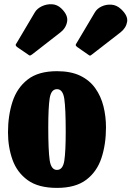

<svg xmlns="http://www.w3.org/2000/svg" viewBox="-20 -876 625 913"><path d="M18 -246.5Q18 -326.5 39.5 -392.5Q61 -458.5 111.8 -498Q162.5 -537.5 251 -537.5Q317 -537.5 361.8 -515.8Q406.5 -494 433.2 -456.2Q460 -418.5 472 -370.5Q484 -322.5 484 -270Q484 -190 462.5 -124.8Q441 -59.5 390 -21Q339 17.5 251 17.5Q162.5 17.5 111.8 -19.2Q61 -56 39.5 -116.2Q18 -176.5 18 -246.5ZM209.5 -270Q209.5 -160.5 216.2 -114.2Q223 -68 251 -68Q279 -68 285.8 -111.8Q292.5 -155.5 292.5 -250Q292.5 -359.5 285.8 -405.8Q279 -452 251 -452Q223 -452 216.2 -408.2Q209.5 -364.5 209.5 -270ZM113 -617 61 -652.5Q54.5 -658 54.5 -662Q54.5 -666 59.5 -672L146 -818Q156.5 -835.5 179 -846.2Q201.5 -857 227 -855.8Q252.5 -854.5 272 -835.5Q304.5 -804 299.2 -773.5Q294 -743 268 -722.5L133 -617.5Q126 -612.5 122.8 -612Q119.5 -611.5 113 -617ZM399.5 -616 347 -652.5Q340.5 -657.5 340 -661.2Q339.5 -665 344.5 -671.5L431.5 -818Q442 -835.5 463.5 -845.5Q485 -855.5 509.8 -853.8Q534.5 -852 554.5 -833.5Q589.5 -801.5 584.5 -772.2Q579.5 -743 553.5 -722.5L415.5 -615.5Q410 -611 407.5 -611.5Q405 -612 399.5 -616Z"/></svg>

Font: Besley* Condensed Heavy
Style: Regular
Weight: 800
Width: 3
Designer: Owen Earl
Foundry: indestructible type*
Version: Version 3.000; ttfautohint (v1.8.3)